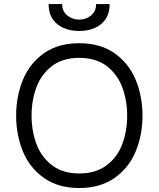

<svg xmlns="http://www.w3.org/2000/svg" viewBox="-20 -934 798 964"><path d="M377.5 10Q274 10 203 -39Q128.5 -91 94.8 -174.2Q61 -257.5 61 -353.5Q61 -449.5 94.8 -532.8Q128.5 -616 203 -668.5Q274 -717 377.5 -717Q481.5 -717 553 -668.5Q627.5 -616 661.5 -532.8Q695.5 -449.5 695.5 -353.5Q695.5 -257.5 661.5 -174.2Q627.5 -91 553 -39Q481.5 10 377.5 10ZM377.5 -63Q459.5 -63 514 -103Q570 -145 594.2 -211.2Q618.5 -277.5 618.5 -353.5Q618.5 -429.5 594 -495.5Q569.5 -561.5 514 -604Q459.5 -643.5 377.5 -643.5Q296.5 -643.5 243 -604Q187 -561.5 162.8 -495.5Q138.5 -429.5 138.5 -353.5Q138.5 -277.5 162.8 -211.5Q187 -145.5 243 -103Q296.5 -63 377.5 -63ZM377.5 -778.5Q334 -778.5 299.2 -793.5Q264.5 -808.5 244.2 -838.5Q224 -868.5 224 -913.5H292Q292 -877.5 317.5 -856.5Q343 -835.5 377.5 -835.5Q412.5 -835.5 437.5 -856.8Q462.5 -878 462.5 -913.5H530.5Q530.5 -869 510.8 -839Q491 -809 456.5 -793.8Q422 -778.5 377.5 -778.5Z"/></svg>

Font: Acari Sans
Style: Regular
Weight: 400
Designer: Alfredo Marco Pradil and Stefan Peev (font) & Cristiano Sobral (main changes)
Foundry: Alfredo Marco Pradil and Stefan Peev (font) & Cristiano Sobral (main changes)
Version: Version 1.063; ttfautohint (v1.8.3)